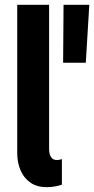

<svg xmlns="http://www.w3.org/2000/svg" viewBox="-20 -772 392 800"><path d="M174.7 7.8Q133.9 7.8 106.7 -11.1Q79.4 -30.1 65.6 -62.2Q51.8 -94.2 51.8 -134.2V-752H184.6V-149.9Q184.6 -139.3 187.4 -129.2Q190.2 -119 197.2 -112.2Q204.2 -105.3 217.1 -105.3Q229.3 -105.3 237.9 -109.3V-2.5Q224.8 2.1 208 5Q191.3 7.8 174.7 7.8ZM243 -510.7 244.8 -752H352.1L337.5 -510.7Z"/></svg>

Font: Reddit Sans Condensed
Style: Regular
Weight: 400
Designer: Stephen Hutchings
Foundry: Reddit
Version: Version 1.014